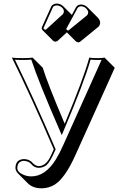

<svg xmlns="http://www.w3.org/2000/svg" viewBox="-20 -968 676 1067"><path d="M398.4 -104.5Q341.8 21 284.7 57.6Q250.5 78.6 210.4 78.6Q162.6 78.1 135.3 51.3L79.1 -4.9Q66.9 -18.6 65.9 -33.2Q65.9 -75.2 100.6 -82.5Q106.9 -83.5 112.8 -84Q139.6 -83.5 157.2 -67.4Q158.7 -65.9 159.2 -64.9Q161.6 -62 163.1 -60.5Q179.2 -45.4 194.8 -44.9Q231.4 -44.9 256.3 -90.3Q264.6 -105.5 278.8 -138.2Q152.8 -432.1 45.9 -647.9Q64 -645 106 -645Q144 -645 161.1 -647.9L217.8 -591.3Q239.3 -517.1 339.4 -280.3Q445.3 -533.2 476.1 -647.9Q488.8 -645 525.9 -645Q549.3 -645.5 561 -647.9L617.7 -591.3ZM424.8 -735.8Q420.9 -732.9 414.6 -732.4Q406.7 -733.4 400.4 -739.3L351.6 -788.1L298.3 -739.3Q289.6 -736.8 287.6 -736.3Q279.8 -736.8 274.4 -742.2L217.8 -798.8Q210 -807.6 212.4 -815.9L265.6 -933.6Q275.9 -947.8 296.9 -948.2Q316.4 -947.3 331.5 -933.1L379.4 -885.3L402.8 -928.7Q412.6 -942.9 430.2 -942.9Q448.2 -941.9 460.9 -932.1Q464.4 -929.7 466.3 -927.2L522.9 -870.6Q536.1 -856.4 536.6 -843.3Q536.1 -828.1 527.8 -819.8ZM296.9 -938Q280.3 -937 274.4 -928.7L221.7 -812Q223.6 -804.7 231 -803.2Q234.9 -804.2 236.3 -804.2L329.6 -889.6Q334.5 -895 335 -904.8Q335 -920.9 315.4 -932.6Q305.7 -937.5 296.9 -938ZM361.8 -799.8 464.8 -883.8Q469.7 -890.6 470.2 -899.9Q468.8 -912.1 455.1 -924.3Q443.4 -933.1 430.2 -933.1Q417.5 -932.1 411.1 -923.3L348.6 -808.1Q347.7 -804.2 354.5 -799.8Q356.9 -798.8 357.9 -798.8Q358.4 -799.3 361.8 -799.8ZM333 -165 544.4 -635.3Q537.6 -634.8 525.9 -634.8Q497.1 -634.8 483.4 -636.7Q448.2 -511.7 332.5 -238.8L323.2 -217.3L314 -238.3Q193.4 -515.1 153.8 -636.7Q136.7 -634.8 106 -634.8Q77.6 -634.8 63 -636.2Q173.8 -408.2 287.6 -142.1L289.6 -138.2L287.6 -134.3Q258.8 -67.9 238.8 -50.8Q219.7 -35.6 194.8 -35.2Q169.4 -35.6 151.4 -58.6Q138.2 -72.3 112.8 -74.2Q76.7 -72.3 76.2 -33.2Q76.2 -11.2 111.8 3.9Q132.3 12.2 153.8 12.2Q232.4 12.2 291 -83Q311 -115.7 333 -165Z"/></svg>

Font: Linux Biolinum Shadow O
Style: Bold
Weight: 700
Designer: Philipp H. Poll
Foundry: Philipp H. Poll
Version: Version 0.9.2